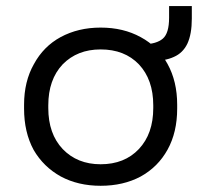

<svg xmlns="http://www.w3.org/2000/svg" viewBox="-20 -593 673 627"><path d="M308.6 13.7Q235.4 13.7 178.7 -16.6Q122.1 -47.9 89.8 -103.5Q58.6 -161.1 58.6 -238.3Q58.6 -242.2 58.6 -251Q58.6 -327.1 90.8 -383.8Q122.1 -441.4 177.7 -471.7Q235.4 -502.9 308.6 -502.9Q382.8 -502.9 439.5 -471.7Q496.1 -441.4 527.3 -383.8Q558.6 -327.1 558.6 -251Q558.6 -247.1 558.6 -238.3Q558.6 -161.1 527.3 -104.5Q496.1 -47.9 439.5 -16.6Q382.8 13.7 308.6 13.7ZM308.6 -56.6Q386.7 -56.6 433.6 -106.4Q480.5 -156.2 480.5 -240.2Q480.5 -243.2 480.5 -249Q480.5 -333 433.6 -382.8Q386.7 -431.6 308.6 -431.6Q232.4 -431.6 184.6 -382.8Q137.7 -333 137.7 -249Q137.7 -246.1 137.7 -240.2Q137.7 -156.2 184.6 -106.4Q232.4 -56.6 308.6 -56.6ZM476.6 -394.5Q469.7 -408.2 448.2 -448.2Q491.2 -449.2 511.7 -466.8Q532.2 -484.4 532.2 -535.2Q532.2 -547.9 532.2 -573.2Q550.8 -573.2 606.4 -573.2Q606.4 -562.5 606.4 -532.2Q606.4 -481.4 591.8 -450.2Q577.1 -419.9 547.9 -407.2Q518.6 -393.6 476.6 -394.5Z"/></svg>

Font: Kadena Space Grotesk
Style: Regular
Weight: 400
Designer: Florian Karsten
Version: Version 2.000